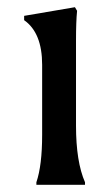

<svg xmlns="http://www.w3.org/2000/svg" viewBox="-20 -513 305 533"><path d="M97 -139V-333Q97 -422 47 -457V-469L188 -493L194 -483Q191 -454 191 -400V-164Q191 -64 216 -7V0H81V-7Q97 -54 97 -139Z"/></svg>

Font: Asul
Style: Regular
Weight: 400
Version: Version 1.001